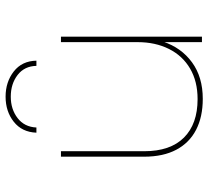

<svg xmlns="http://www.w3.org/2000/svg" viewBox="-50 -710 763 704"><g transform="rotate(-90 332.0 -358.5)"><path d="M321 3Q255 3 207.5 -21.5Q160 -46 134.5 -94Q109 -142 109 -212V-517H129V-212Q129 -116 179 -66Q229 -16 320 -16Q385 -16 432 -43.5Q479 -71 504 -121Q529 -171 529 -236V-517H549V0H529V-146L531 -143Q509 -76 455 -36.5Q401 3 321 3ZM197 -607Q199 -660 237 -690Q275 -720 329 -720Q383 -720 421.5 -690Q460 -660 461 -607H442Q441 -651 408.5 -676Q376 -701 329 -701Q283 -701 250.5 -676Q218 -651 216 -607Z"/></g></svg>

Font: Montserrat Thin
Style: Regular
Weight: 100
Designer: Julieta Ulanovsky
Foundry: Julieta Ulanovsky
Version: Version 9.000